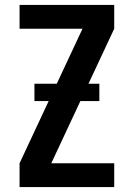

<svg xmlns="http://www.w3.org/2000/svg" viewBox="-20 -755 540 775"><path d="M59 0V-96L313 -639H59V-735H441V-639L187 -96H441V0ZM381 -347H119V-417H381Z"/></svg>

Font: Iosevka Custom
Style: Bold
Weight: 700
Monospace: yes
Designer: Belleve Invis
Foundry: Belleve Invis
Version: Version 30.3.3; ttfautohint (v1.8.3)